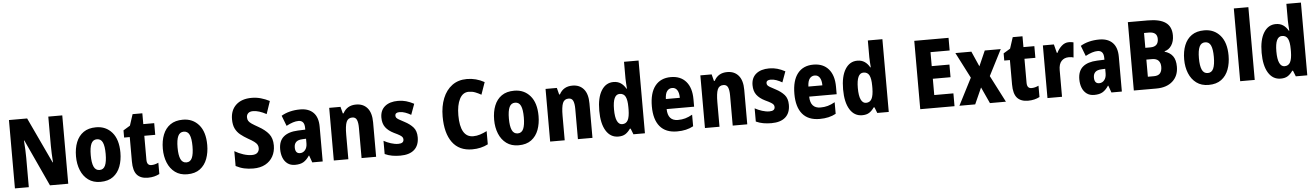

<svg xmlns="http://www.w3.org/2000/svg" viewBox="-29 -1374 13686 1998"><g transform="rotate(-5 6813.5 -375.0)"><path d="M625 0H434L209 -488H205Q209 -436 211 -390Q213 -344 213 -309V0H68V-714H258L482 -236H486Q483 -285 481 -329Q479 -373 479 -409V-714H625Z M1194 -276Q1194 -197 1170 -132Q1146 -67 1094.5 -28.5Q1043 10 961 10Q886 10 834.5 -28Q783 -66 756.5 -131Q730 -196 730 -276Q730 -360 755.5 -424Q781 -488 832.5 -524Q884 -560 964 -560Q1067 -560 1130.5 -486.5Q1194 -413 1194 -276ZM884 -275Q884 -196 902.5 -155Q921 -114 963 -114Q1004 -114 1022 -154.5Q1040 -195 1040 -276Q1040 -356 1022 -395.5Q1004 -435 962 -435Q921 -435 902.5 -395.5Q884 -356 884 -275Z M1504 -118Q1522 -118 1540 -122.5Q1558 -127 1578 -136V-18Q1553 -5 1523 2.5Q1493 10 1457 10Q1381 10 1343 -33Q1305 -76 1305 -173V-428H1246V-503L1317 -546L1355 -663H1457V-550H1571V-428H1457V-177Q1457 -118 1504 -118Z M2101 -276Q2101 -197 2077 -132Q2053 -67 2001.5 -28.5Q1950 10 1868 10Q1793 10 1741.5 -28Q1690 -66 1663.5 -131Q1637 -196 1637 -276Q1637 -360 1662.5 -424Q1688 -488 1739.5 -524Q1791 -560 1871 -560Q1974 -560 2037.5 -486.5Q2101 -413 2101 -276ZM1791 -275Q1791 -196 1809.5 -155Q1828 -114 1870 -114Q1911 -114 1929 -154.5Q1947 -195 1947 -276Q1947 -356 1929 -395.5Q1911 -435 1869 -435Q1828 -435 1809.5 -395.5Q1791 -356 1791 -275Z M2791 -211Q2791 -147 2763.5 -97Q2736 -47 2684 -18.5Q2632 10 2558 10Q2507 10 2463.5 0.5Q2420 -9 2376 -32V-187Q2420 -161 2467 -146Q2514 -131 2555 -131Q2595 -131 2613.5 -149.5Q2632 -168 2632 -197Q2632 -217 2623 -233Q2614 -249 2591 -266Q2568 -283 2528 -305Q2486 -329 2452.5 -356Q2419 -383 2400 -421.5Q2381 -460 2381 -519Q2381 -614 2440 -669Q2499 -724 2604 -724Q2653 -724 2699 -711Q2745 -698 2790 -675L2745 -542Q2666 -585 2606 -585Q2572 -585 2555 -568.5Q2538 -552 2538 -527Q2538 -504 2547.5 -488.5Q2557 -473 2580.5 -457Q2604 -441 2647 -417Q2717 -378 2754 -332Q2791 -286 2791 -211Z M3096 -560Q3185 -560 3234 -510.5Q3283 -461 3283 -363V0H3174L3148 -73H3144Q3116 -30 3082.5 -10Q3049 10 2994 10Q2947 10 2915.5 -13.5Q2884 -37 2868.5 -76.5Q2853 -116 2853 -165Q2853 -252 2904.5 -295.5Q2956 -339 3054 -343L3131 -346V-364Q3131 -442 3068 -442Q3015 -442 2941 -402L2899 -511Q2939 -535 2989 -547.5Q3039 -560 3096 -560ZM3092 -249Q3047 -247 3026.5 -227Q3006 -207 3006 -171Q3006 -107 3056 -107Q3088 -107 3109.5 -133Q3131 -159 3131 -203V-251Z M3680 -560Q3755 -560 3798 -509.5Q3841 -459 3841 -360V0H3689V-315Q3689 -371 3676 -400Q3663 -429 3629 -429Q3584 -429 3567.5 -388.5Q3551 -348 3551 -256V0H3399V-550H3517L3535 -480H3543Q3585 -560 3680 -560Z M4290 -165Q4290 -80 4239.5 -35Q4189 10 4093 10Q4048 10 4008.5 3Q3969 -4 3932 -21V-159Q3966 -140 4006.5 -127Q4047 -114 4083 -114Q4140 -114 4140 -155Q4140 -167 4134 -177.5Q4128 -188 4108 -200.5Q4088 -213 4047 -232Q3990 -260 3960.5 -299.5Q3931 -339 3931 -401Q3931 -477 3981 -518.5Q4031 -560 4119 -560Q4163 -560 4203 -548.5Q4243 -537 4284 -515L4243 -403Q4214 -420 4183.5 -431Q4153 -442 4124 -442Q4078 -442 4078 -409Q4078 -397 4084 -388Q4090 -379 4109 -367.5Q4128 -356 4167 -336Q4223 -307 4256.5 -269Q4290 -231 4290 -165Z M4860 -590Q4797 -590 4764 -525.5Q4731 -461 4731 -355Q4731 -242 4765 -183.5Q4799 -125 4867 -125Q4904 -125 4939 -136.5Q4974 -148 5010 -166V-28Q4937 10 4845 10Q4708 10 4637.5 -86.5Q4567 -183 4567 -356Q4567 -464 4600.5 -547Q4634 -630 4697.5 -677Q4761 -724 4852 -724Q4948 -724 5034 -676L4989 -548Q4958 -566 4926.5 -578Q4895 -590 4860 -590Z M5562 -276Q5562 -197 5538 -132Q5514 -67 5462.5 -28.5Q5411 10 5329 10Q5254 10 5202.5 -28Q5151 -66 5124.5 -131Q5098 -196 5098 -276Q5098 -360 5123.5 -424Q5149 -488 5200.5 -524Q5252 -560 5332 -560Q5435 -560 5498.5 -486.5Q5562 -413 5562 -276ZM5252 -275Q5252 -196 5270.5 -155Q5289 -114 5331 -114Q5372 -114 5390 -154.5Q5408 -195 5408 -276Q5408 -356 5390 -395.5Q5372 -435 5330 -435Q5289 -435 5270.5 -395.5Q5252 -356 5252 -275Z M5940 -560Q6015 -560 6058 -509.5Q6101 -459 6101 -360V0H5949V-315Q5949 -371 5936 -400Q5923 -429 5889 -429Q5844 -429 5827.5 -388.5Q5811 -348 5811 -256V0H5659V-550H5777L5795 -480H5803Q5845 -560 5940 -560Z M6371 10Q6289 10 6242.5 -65Q6196 -140 6196 -275Q6196 -411 6242.5 -485.5Q6289 -560 6369 -560Q6413 -560 6444.5 -539Q6476 -518 6498 -479H6503Q6501 -509 6499 -536Q6497 -563 6497 -584V-760H6649V0H6529L6505 -61H6497Q6473 -26 6444.5 -8Q6416 10 6371 10ZM6422 -115Q6463 -115 6481.5 -150Q6500 -185 6501 -260V-286Q6501 -360 6483 -395.5Q6465 -431 6422 -431Q6350 -431 6350 -276Q6350 -194 6369 -154.5Q6388 -115 6422 -115Z M6968 -559Q7070 -559 7126.5 -493.5Q7183 -428 7183 -309V-231H6896Q6898 -108 7004 -108Q7045 -108 7080.5 -118Q7116 -128 7155 -150V-29Q7085 10 6985 10Q6866 10 6805.5 -62.5Q6745 -135 6745 -272Q6745 -412 6803 -485.5Q6861 -559 6968 -559ZM6972 -445Q6940 -445 6919.5 -419.5Q6899 -394 6897 -336H7043Q7043 -388 7024.5 -416.5Q7006 -445 6972 -445Z M7557 -560Q7632 -560 7675 -509.5Q7718 -459 7718 -360V0H7566V-315Q7566 -371 7553 -400Q7540 -429 7506 -429Q7461 -429 7444.5 -388.5Q7428 -348 7428 -256V0H7276V-550H7394L7412 -480H7420Q7462 -560 7557 -560Z M8167 -165Q8167 -80 8116.5 -35Q8066 10 7970 10Q7925 10 7885.5 3Q7846 -4 7809 -21V-159Q7843 -140 7883.5 -127Q7924 -114 7960 -114Q8017 -114 8017 -155Q8017 -167 8011 -177.5Q8005 -188 7985 -200.5Q7965 -213 7924 -232Q7867 -260 7837.5 -299.5Q7808 -339 7808 -401Q7808 -477 7858 -518.5Q7908 -560 7996 -560Q8040 -560 8080 -548.5Q8120 -537 8161 -515L8120 -403Q8091 -420 8060.5 -431Q8030 -442 8001 -442Q7955 -442 7955 -409Q7955 -397 7961 -388Q7967 -379 7986 -367.5Q8005 -356 8044 -336Q8100 -307 8133.5 -269Q8167 -231 8167 -165Z M8457 -559Q8559 -559 8615.5 -493.5Q8672 -428 8672 -309V-231H8385Q8387 -108 8493 -108Q8534 -108 8569.5 -118Q8605 -128 8644 -150V-29Q8574 10 8474 10Q8355 10 8294.5 -62.5Q8234 -135 8234 -272Q8234 -412 8292 -485.5Q8350 -559 8457 -559ZM8461 -445Q8429 -445 8408.5 -419.5Q8388 -394 8386 -336H8532Q8532 -388 8513.5 -416.5Q8495 -445 8461 -445Z M8918 10Q8836 10 8789.5 -65Q8743 -140 8743 -275Q8743 -411 8789.5 -485.5Q8836 -560 8916 -560Q8960 -560 8991.5 -539Q9023 -518 9045 -479H9050Q9048 -509 9046 -536Q9044 -563 9044 -584V-760H9196V0H9076L9052 -61H9044Q9020 -26 8991.5 -8Q8963 10 8918 10ZM8969 -115Q9010 -115 9028.5 -150Q9047 -185 9048 -260V-286Q9048 -360 9030 -395.5Q9012 -431 8969 -431Q8897 -431 8897 -276Q8897 -194 8916 -154.5Q8935 -115 8969 -115Z M9883 0H9525V-714H9883V-582H9683V-436H9868V-304H9683V-134H9883Z M10078 -281 9940 -550H10107L10177 -391L10247 -550H10414L10276 -280L10420 0H10253L10175 -170L10099 0H9934Z M10698 -118Q10716 -118 10734 -122.5Q10752 -127 10772 -136V-18Q10747 -5 10717 2.5Q10687 10 10651 10Q10575 10 10537 -33Q10499 -76 10499 -173V-428H10440V-503L10511 -546L10549 -663H10651V-550H10765V-428H10651V-177Q10651 -118 10698 -118Z M11126 -560Q11149 -560 11174 -554L11161 -397Q11142 -404 11111 -404Q11064 -404 11035 -373Q11006 -342 11006 -278V0H10854V-550H10969L10992 -460H10999Q11016 -498 11049.5 -529Q11083 -560 11126 -560Z M11444 -560Q11533 -560 11582 -510.5Q11631 -461 11631 -363V0H11522L11496 -73H11492Q11464 -30 11430.5 -10Q11397 10 11342 10Q11295 10 11263.5 -13.5Q11232 -37 11216.5 -76.5Q11201 -116 11201 -165Q11201 -252 11252.5 -295.5Q11304 -339 11402 -343L11479 -346V-364Q11479 -442 11416 -442Q11363 -442 11289 -402L11247 -511Q11287 -535 11337 -547.5Q11387 -560 11444 -560ZM11440 -249Q11395 -247 11374.5 -227Q11354 -207 11354 -171Q11354 -107 11404 -107Q11436 -107 11457.5 -133Q11479 -159 11479 -203V-251Z M11964 -714Q12089 -714 12150 -671Q12211 -628 12211 -536Q12211 -474 12183.5 -432Q12156 -390 12111 -379V-374Q12165 -359 12194.5 -319.5Q12224 -280 12224 -208Q12224 -112 12161.5 -56Q12099 0 11991 0H11756V-714ZM11967 -432Q12051 -432 12051 -514Q12051 -587 11964 -587H11914V-432ZM11914 -309V-130H11977Q12022 -130 12042 -153.5Q12062 -177 12062 -221Q12062 -262 12040.5 -285.5Q12019 -309 11973 -309Z M12770 -276Q12770 -197 12746 -132Q12722 -67 12670.5 -28.5Q12619 10 12537 10Q12462 10 12410.5 -28Q12359 -66 12332.5 -131Q12306 -196 12306 -276Q12306 -360 12331.5 -424Q12357 -488 12408.5 -524Q12460 -560 12540 -560Q12643 -560 12706.5 -486.5Q12770 -413 12770 -276ZM12460 -275Q12460 -196 12478.5 -155Q12497 -114 12539 -114Q12580 -114 12598 -154.5Q12616 -195 12616 -276Q12616 -356 12598 -395.5Q12580 -435 12538 -435Q12497 -435 12478.5 -395.5Q12460 -356 12460 -275Z M13019 0H12867V-760H13019Z M13290 10Q13208 10 13161.5 -65Q13115 -140 13115 -275Q13115 -411 13161.5 -485.5Q13208 -560 13288 -560Q13332 -560 13363.5 -539Q13395 -518 13417 -479H13422Q13420 -509 13418 -536Q13416 -563 13416 -584V-760H13568V0H13448L13424 -61H13416Q13392 -26 13363.5 -8Q13335 10 13290 10ZM13341 -115Q13382 -115 13400.5 -150Q13419 -185 13420 -260V-286Q13420 -360 13402 -395.5Q13384 -431 13341 -431Q13269 -431 13269 -276Q13269 -194 13288 -154.5Q13307 -115 13341 -115Z"/></g></svg>

Font: Noto Sans Condensed ExtraBold
Style: Regular
Weight: 800
Width: 3
Designer: Monotype Design Team
Foundry: Monotype Imaging Inc.
Version: Version 2.013; ttfautohint (v1.8.4.7-5d5b)